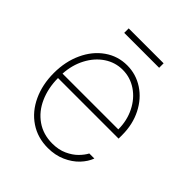

<svg xmlns="http://www.w3.org/2000/svg" viewBox="-189 -788 919 919"><g transform="rotate(45 270.5 -328.5)"><path d="M49.8 -263.7Q49.8 -341.3 78.9 -404.1Q107.9 -466.8 158.7 -502.4Q209.5 -538.1 272.5 -538.1Q332.5 -538.1 382.6 -505.4Q432.6 -472.7 461.9 -414.8Q491.2 -356.9 491.2 -285.2V-260.7H81.1Q81.5 -192.9 106 -137.9Q130.4 -83 176 -51.3Q221.7 -19.5 283.2 -19.5Q325.7 -19.5 358.2 -34.4Q390.6 -49.3 411.1 -70.1Q431.6 -90.8 442.4 -111.3H476.6Q465.3 -80.6 439 -52.7Q412.6 -24.9 372.6 -7.1Q332.5 10.7 283.2 10.7Q213.9 10.7 160.9 -24.9Q107.9 -60.5 78.9 -123Q49.8 -185.5 49.8 -263.7ZM459 -291Q459 -350.6 434.1 -400.4Q409.2 -450.2 366.5 -479Q323.7 -507.8 272.5 -507.8Q221.7 -507.8 179.4 -479.5Q137.2 -451.2 111.1 -401.6Q85 -352.1 81.5 -291ZM388.7 -637.7H152.3V-668H388.7Z"/></g></svg>

Font: Pretendard GOV Thin
Style: Regular
Weight: 100
Designer: Base glyphs from Inter by Rasmus Andersson; Hangeul glyphs from Noto Sans CJK(Source Han Sans) by Jang Soo-young and Kan
Foundry: Kil Hyung-jin
Version: Version 1.309